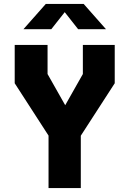

<svg xmlns="http://www.w3.org/2000/svg" viewBox="-20 -959 660 979"><path d="M227.5 0H392V-267L565 -534.5V-730H402.5V-581.5L312.5 -422.5L222.5 -581.5V-730H55V-534.5L227.5 -267.5ZM99.5 -810H241.5L310 -897L378.5 -810H520.5L406.5 -939H213.5Z"/></svg>

Font: Monaspace Krypton ExtraBold
Style: Regular
Weight: 800
Designer: Riley Cran & the Lettermatic Team
Foundry: Lettermatic
Version: Version 1.101 (Monaspace Krypton)